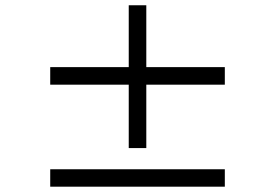

<svg xmlns="http://www.w3.org/2000/svg" viewBox="-20 -765 1040 726"><path d="M466.8 -745.1H533.2V-511.2H830.1V-444.8H533.2V-205.1H466.8V-444.8H169.9V-511.2H466.8ZM169.9 -125H830.1V-59.1H169.9Z"/></svg>

Font: BIZ UDMincho
Style: Bold
Weight: 700
Monospace: yes
Designer: TypeBank Co., Ltd.
Foundry: Morisawa Inc.
Version: Version 1.06